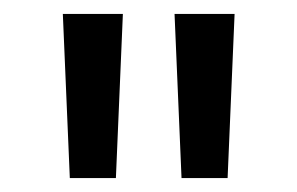

<svg xmlns="http://www.w3.org/2000/svg" viewBox="-20 -730 426 275"><path d="M70 -710H156L146 -475H80ZM230 -710H316L306 -475H240Z"/></svg>

Font: TASA Orbiter VF Text
Style: Regular
Weight: 400
Designer: Weizhong Zhang
Foundry: 本地遙控
Version: Version 1.001;Glyphs 3.2 (3192)